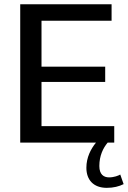

<svg xmlns="http://www.w3.org/2000/svg" viewBox="-20 -670 602 902"><path d="M75 0H430.8C406.7 30 385.8 69.2 385.8 118.3C385.8 174.2 418.3 212.5 481.7 212.5C513.3 212.5 539.2 205.8 560.8 195L545 150C536.7 155 515.8 163.3 492.5 163.3C467.5 163.3 446.7 150 446.7 110C446.7 61.7 464.2 25.8 485.8 0H516.7V-77.5H175V-285H474.2V-356.7H175V-572.5H504.2V-650H75Z"/></svg>

Font: Boon Medium
Style: Regular
Weight: 500
Designer: Sungsit Sawaiwan
Foundry: FontUni
Version: Version 2.0